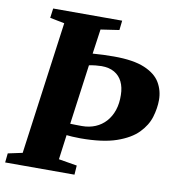

<svg xmlns="http://www.w3.org/2000/svg" viewBox="-91 -817 819 892"><g transform="rotate(10 319.0 -371.5)"><path d="M-7.5 0 -3 -43.5 65 -58 150.5 -684.5 82 -698 88 -743H413.5L408.5 -698L321.5 -685L305 -568.5Q328.5 -570.5 354.5 -571.5Q380.5 -572.5 405 -572.5Q497 -572.5 549.8 -550.2Q602.5 -528 624.2 -491Q646 -454 646 -409.5Q646 -371 633.5 -329.2Q621 -287.5 586.2 -251.8Q551.5 -216 486.5 -193.5Q421.5 -171 316.5 -171Q295 -171 278 -172.2Q261 -173.5 251.5 -174.5L236 -58L322.5 -43.5L319.5 0ZM297.5 -512 259 -229.5Q272 -229 285.5 -228.8Q299 -228.5 314 -228.5Q349 -228.5 377.5 -240.5Q406 -252.5 426.5 -275.2Q447 -298 457.8 -330Q468.5 -362 467.5 -402Q467 -438 454.2 -464Q441.5 -490 417 -504.2Q392.5 -518.5 356 -518.5Q345 -518.5 328 -516.8Q311 -515 297.5 -512Z"/></g></svg>

Font: Merriweather 48pt Black
Style: Italic
Weight: 900
Italic angle: -7.8°
Version: Version 2.101